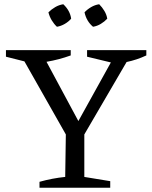

<svg xmlns="http://www.w3.org/2000/svg" viewBox="-20 -884 716 904"><path d="M166 0V-28Q227 -45 287 -51L290 -251L95 -595L8 -617V-648H313V-623Q258 -603 199 -593L349 -314L502 -590L390 -617V-648H669V-623Q624 -602 576 -592L377 -251V-51L499 -31V0ZM278 -864Q310 -834 315 -796Q303 -782 285 -771.5Q267 -761 248 -758Q234 -771 223.5 -788.5Q213 -806 208 -826Q222 -840 240 -850.5Q258 -861 278 -864ZM447 -864Q461 -850 471.5 -832.5Q482 -815 485 -796Q472 -782 454.5 -771.5Q437 -761 418 -758Q387 -784 378 -826Q391 -840 409 -850.5Q427 -861 447 -864Z"/></svg>

Font: Piazzolla
Style: Regular
Weight: 400
Designer: Juan Pablo del Peral
Foundry: Huerta Tipografica
Version: Version 1.330